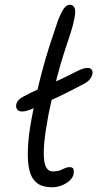

<svg xmlns="http://www.w3.org/2000/svg" viewBox="-20 -780 411 811"><path d="M73 -309Q58 -309 51.5 -319.5Q45 -330 50.5 -345Q56 -360 77 -371Q114 -391 146 -405Q178 -419 212 -434Q246 -449 289 -471Q316 -485 327.5 -489Q339 -493 351 -493Q362 -493 367 -486Q372 -479 370.5 -468.5Q369 -458 360.5 -446.5Q352 -435 335 -426Q267 -390 225.5 -370.5Q184 -351 160.5 -341Q137 -331 122 -323Q107 -316 94.5 -312.5Q82 -309 73 -309ZM200 11Q176 11 156 4Q136 -3 121.5 -22Q107 -41 101 -77.5Q95 -114 99 -172.5Q103 -231 121 -317Q138 -404 155 -468.5Q172 -533 189 -586Q206 -639 224 -691Q239 -730 250.5 -745Q262 -760 275 -760Q289 -760 295 -746.5Q301 -733 294 -701Q289 -674 278.5 -641.5Q268 -609 253 -564Q238 -519 221 -454.5Q204 -390 185 -297Q172 -228 167.5 -182Q163 -136 166 -108Q169 -80 178.5 -68Q188 -56 201 -56Q222 -56 233.5 -60.5Q245 -65 254 -69.5Q263 -74 273 -74Q287 -74 290 -66Q293 -58 291 -45Q288 -30 274.5 -17.5Q261 -5 241 3Q221 11 200 11Z"/></svg>

Font: Shantell Sans Light
Style: Italic
Weight: 300
Italic angle: -11°
Designer: Stephen Nixon, Anya Danilova, Shantell Martin
Foundry: Arrow Type
Version: Version 1.008;[ac192a2d6]